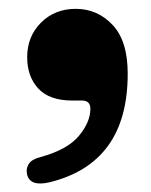

<svg xmlns="http://www.w3.org/2000/svg" viewBox="-20 -226 351 445"><path d="M147.5 7Q94.5 7 68.8 -20.8Q43 -48.5 43 -93.5Q43 -141.5 75 -173.5Q107 -205.5 155.5 -205.5Q206 -205.5 241 -168.2Q276 -131 276 -55.5Q276 50 229.8 112.8Q183.5 175.5 92.5 197Q48.5 206.5 42.5 177Q40 164 47 153.5Q54 143 74 138Q136 121 162.8 89Q189.5 57 189.5 26Q189.5 7 169.5 7Z"/></svg>

Font: Fraunces 72pt Soft Black
Style: Regular
Weight: 900
Version: Version 1.000;[b76b70a41]